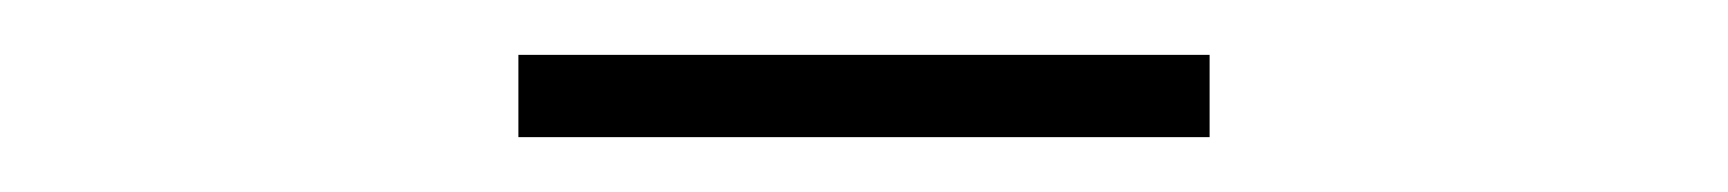

<svg xmlns="http://www.w3.org/2000/svg" viewBox="-20 -652 630 70"><path d="M169 -632H421V-602H169Z"/></svg>

Font: Nyght Serif Light
Style: Regular
Weight: 300
Designer: Maksym Kobuzan
Version: Version 0.410